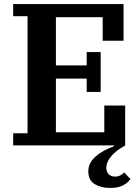

<svg xmlns="http://www.w3.org/2000/svg" viewBox="-20 -718 693 948"><path d="M524 210Q479 210 447.5 191Q416 172 416 128Q416 88 449.5 57Q483 26 543 4L542 0H45V-60H116V-638H45V-698H590V-517H487V-633H256V-395H408V-461H477V-264H408V-330H256V-65H495V-197H598V0Q568 17 549.5 33Q531 49 521.5 63Q512 77 508.5 89Q505 101 505 110Q505 131 517 142.5Q529 154 549 154Q575 154 593 133L624 166Q610 186 586 198Q562 210 524 210Z"/></svg>

Font: IBM Plex Serif SmBld
Style: Regular
Weight: 600
Designer: Mike Abbink, Paul van der Laan, Pieter van Rosmalen
Foundry: Bold Monday
Version: Version 3.001